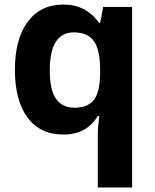

<svg xmlns="http://www.w3.org/2000/svg" viewBox="-20 -576 673 836"><path d="M416 -271Q416 -358.4 389.2 -396.5Q362.3 -434.6 301.8 -435.1Q196.8 -435.1 196.8 -270Q196.3 -187.5 222.7 -147.5Q249 -107.4 304.7 -106.9Q360.4 -106.9 387.7 -139.6Q414.1 -172.4 416 -252.9ZM100.6 -481Q156.2 -556.2 255.9 -556.2Q355 -556.2 412.1 -475.6H416L429.2 -545.9H555.2V240.2H405.8V11.2Q405.8 -20.5 412.1 -70.8H405.8Q357.4 9.8 255.9 9.8Q154.3 9.8 99.6 -64.5Q44.9 -138.7 44.9 -272.5Q44.9 -406.2 100.6 -481Z"/></svg>

Font: OpenSansHebrew-Bold
Style: Bold
Weight: 700
Foundry: Ascender Corporation, Yanek Iontef
Version: Version 2.001;PS 002.001;hotconv 1.0.70;makeotf.lib2.5.58329